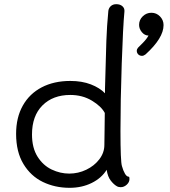

<svg xmlns="http://www.w3.org/2000/svg" viewBox="-20 -894 812 918"><path d="M57 -254Q57 -332 89 -389Q121 -446 179.5 -476.5Q238 -507 316 -507Q372 -507 414.5 -490.5Q457 -474 482 -448V-469Q486 -626 488.5 -698Q491 -770 498 -842Q500 -856 510 -865Q520 -874 536 -874Q554 -874 565 -864.5Q576 -855 575 -840Q568 -767 562 -589Q556 -411 556 -268Q556 -122 563 -100Q569 -78 577.5 -63.5Q586 -49 596 -49Q599 -49 599 -38Q599 -23 586 -11Q573 1 557 1Q546 1 538 -4Q524 -12 509.5 -30.5Q495 -49 490 -82Q465 -42 418 -19Q371 4 313 4Q243 4 185 -24Q127 -52 92 -110Q57 -168 57 -254ZM479 -201Q479 -245 480 -271L481 -354Q464 -386 419 -413Q374 -440 316 -440Q233 -440 183 -390Q133 -340 133 -251Q133 -187 159.5 -145Q186 -103 227 -83.5Q268 -64 311 -64Q354 -64 392.5 -82.5Q431 -101 455 -132.5Q479 -164 479 -201ZM762 -774Q762 -712 676 -634Q667 -627 659 -627Q648 -627 641 -634Q634 -641 634 -651Q634 -659 640 -666Q644 -670 662.5 -688.5Q681 -707 690 -724Q672 -724 658.5 -740Q645 -756 645 -775Q645 -799 662.5 -816Q680 -833 704 -833Q728 -833 745 -815.5Q762 -798 762 -774Z"/></svg>

Font: Mali
Style: Regular
Weight: 400
Version: Version 1.000; ttfautohint (v1.6)